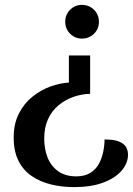

<svg xmlns="http://www.w3.org/2000/svg" viewBox="-20 -553 544 786"><path d="M349 -326V-169Q313 -168 279.5 -156Q246 -144 219 -121.5Q192 -99 176.5 -65Q161 -31 161 15Q161 56 174.5 91Q188 126 217.5 147.5Q247 169 292 169Q327 169 350 154.5Q373 140 385 117.5Q397 95 402.5 68.5Q408 42 408 18Q447 18 467.5 26.5Q488 35 496 49Q504 63 504 80Q504 115 478 145.5Q452 176 402.5 194.5Q353 213 283 213Q233 213 188.5 202Q144 191 109.5 167.5Q75 144 55.5 105Q36 66 36 10Q36 -46 57 -87.5Q78 -129 112 -156.5Q146 -184 185.5 -198.5Q225 -213 262 -215V-326ZM315 -533Q345 -533 365 -513Q385 -493 385 -464Q385 -435 365 -415Q345 -395 315 -395Q287 -395 267 -415Q247 -435 247 -464Q247 -493 267 -513Q287 -533 315 -533Z"/></svg>

Font: Arima SemiBold
Style: Regular
Weight: 600
Designer: Joana Correia and Natanael Gama
Foundry: NDISCOVER
Version: Version 1.101;gftools[0.9.23]